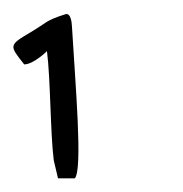

<svg xmlns="http://www.w3.org/2000/svg" viewBox="-78 -823 267 280"><path d="M27 -783.4C26.7 -791.4 24.9 -804.7 17.2 -802.2C-12.3 -792.8 -8.4 -790.7 -33.3 -776C-65.7 -756.9 -64.5 -756.7 -42.7 -729.1C-29.1 -729.1 -9.5 -748.4 -9.5 -748.4C-4.3 -708 -4.6 -628.5 0.4 -589.1L6.6 -562.9H31.1C42.8 -576.1 32.1 -696.9 27 -783.4Z"/></svg>

Font: Rocketfuel
Style: Regular
Weight: 400
Designer: Mew Too
Foundry: Cannot Into Space Fonts.
Version: Version 0.27